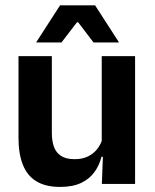

<svg xmlns="http://www.w3.org/2000/svg" viewBox="-20 -706 594 737"><path d="M179 -490.5V-195.5Q179 -165 187.2 -142.2Q195.5 -119.5 214.8 -107.2Q234 -95 266.5 -95Q296 -95 317.5 -105.5Q339 -116 353 -133.8Q367 -151.5 373.5 -173.5L393.5 -104H369.5Q361.5 -72 342.8 -45.8Q324 -19.5 291.8 -4Q259.5 11.5 211 11.5Q155 11.5 119.8 -10Q84.5 -31.5 67.8 -73.5Q51 -115.5 51 -177V-490.5ZM498.5 -490.5V0H371L375.5 -119L370.5 -129.5V-490.5ZM210.5 -685.5H345L436 -544.5V-543H339L280 -620.5H275.5L216 -543H119.5V-544.5Z"/></svg>

Font: Anek Telugu Medium SemiBold
Style: Regular
Weight: 600
Version: Version 1.003